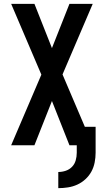

<svg xmlns="http://www.w3.org/2000/svg" viewBox="-20 -755 540 998"><path d="M283 223V139Q303 139 322 132.5Q341 126 354.5 112Q368 98 373.5 78.5Q379 59 379 39V0H341L250 -230L159 0H38L195 -367L38 -735H159L250 -505L341 -735H462L305 -368L421 -96H477V39Q477 64 472 89.5Q467 115 455 137Q443 159 424 176.5Q405 194 382 204.5Q359 215 333.5 219Q308 223 283 223Z"/></svg>

Font: Iosevka Custom
Style: Bold
Weight: 700
Monospace: yes
Designer: Belleve Invis
Foundry: Belleve Invis
Version: Version 30.3.3; ttfautohint (v1.8.3)